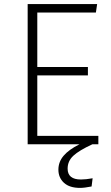

<svg xmlns="http://www.w3.org/2000/svg" viewBox="-20 -704 544 937"><path d="M310 119Q310 172 375 172Q399 172 432 166L427 206Q392 213 371 213Q319 213 292 188Q265 163 265 124Q265 86 290.5 56Q316 26 368 0H115V-684H454L448 -643H162V-377H409V-336H162V-41H460V0H431Q366 30 338 56Q310 82 310 119Z"/></svg>

Font: FiraGO ExtraLight
Style: Regular
Weight: 200
Designer: bBox Type
Foundry: bBox Type GmbH
Version: Version 1.001